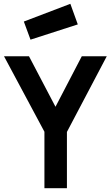

<svg xmlns="http://www.w3.org/2000/svg" viewBox="-20 -987 580 1007"><path d="M331 -295 540 -692H409L271 -427L132 -692H1L213 -296V0H331ZM105 -874 140 -779 388 -859 349 -967Z"/></svg>

Font: TitilliumText22L
Style: 800 wt
Weight: 800
Designer: Campivisivi
Foundry: Campivisivi
Version: 1.000